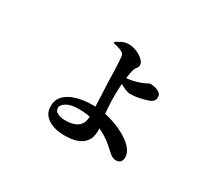

<svg xmlns="http://www.w3.org/2000/svg" viewBox="-122 -818 1243 1113"><g transform="rotate(30 500.0 -261.5)"><path d="M398 61Q333 61 289 33.5Q245 6 245 -48Q245 -91 273 -119Q301 -147 348.5 -160.5Q396 -174 452 -174Q517 -174 569.5 -159Q622 -144 653 -128Q683 -114 709 -95Q735 -76 751.5 -53.5Q768 -31 768 -5Q768 17 757 27Q746 37 729 37Q708 37 689 21Q670 5 645.5 -17.5Q621 -40 584 -61Q548 -81 503 -97.5Q458 -114 396 -114Q342 -114 314 -96.5Q286 -79 286 -59Q286 -39 306.5 -28Q327 -17 357 -17Q394 -17 419.5 -26.5Q445 -36 458.5 -57Q472 -78 472 -112Q472 -148 471 -176.5Q470 -205 469 -229Q468 -253 467 -273.5Q466 -294 465 -314Q464 -328 463.5 -355.5Q463 -383 462 -413.5Q461 -444 459.5 -468Q458 -492 457 -500Q456 -510 451.5 -516.5Q447 -523 438 -527Q424 -535 406.5 -539.5Q389 -544 379 -546L378 -553Q395 -565 415.5 -574.5Q436 -584 458 -584Q487 -584 513.5 -572.5Q540 -561 557.5 -544.5Q575 -528 575 -512Q575 -498 567 -489Q559 -480 554 -465Q550 -454 546.5 -431Q543 -408 540 -381Q537 -354 536 -329Q535 -304 535 -289Q535 -271 535.5 -247.5Q536 -224 538 -198.5Q540 -173 543 -146Q547 -120 551 -100.5Q555 -81 555 -59Q555 -37 548.5 -16Q542 5 525 22.5Q508 40 477 50.5Q446 61 398 61ZM609 -338Q593 -338 575 -345.5Q557 -353 540.5 -363Q524 -373 513 -380L512 -409Q521 -408 527.5 -407Q534 -406 541 -406Q555 -406 583 -412Q611 -418 634 -427Q655 -435 666 -441.5Q677 -448 680 -448Q695 -448 713 -444Q731 -440 744.5 -430Q758 -420 758 -400Q758 -387 751.5 -378Q745 -369 728 -361Q719 -358 700.5 -352.5Q682 -347 658 -342.5Q634 -338 609 -338Z"/></g></svg>

Font: Noto Serif HK ExtraLight
Style: Bold
Weight: 700
Version: Version 2.002-H1;hotconv 1.1.0;makeotfexe 2.6.0